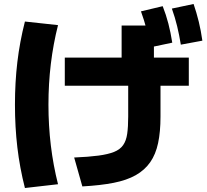

<svg xmlns="http://www.w3.org/2000/svg" viewBox="-20 -875 1040 963"><path d="M352 -85Q425 -88 473.5 -94.5Q522 -101 552 -113Q582 -125 597.5 -147Q613 -169 618 -204Q623 -239 623 -290V-519H590V-747H752V-519H785V-290Q785 -214 773 -157.5Q761 -101 733.5 -61.5Q706 -22 661 3.5Q616 29 550 42Q484 55 393 60ZM105 68Q79 -34 67 -136Q55 -238 55 -350Q55 -462 67 -563.5Q79 -665 105 -767L271 -749Q247 -654 235 -554.5Q223 -455 223 -350Q223 -245 235 -145.5Q247 -46 271 49ZM305 -445V-586H927V-445ZM735 -638Q726 -687 714.5 -730.5Q703 -774 687 -818L796 -844Q813 -801 824.5 -756.5Q836 -712 844 -661ZM887 -651Q879 -700 868.5 -743.5Q858 -787 842 -832L951 -855Q966 -811 977 -766Q988 -721 995 -671Z"/></svg>

Font: M PLUS 1 ExtraBold
Style: Regular
Weight: 800
Designer: Coji Morishita
Foundry: UNDERFOREST DESIGN
Version: Version 1.001